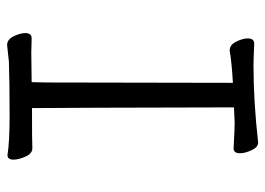

<svg xmlns="http://www.w3.org/2000/svg" viewBox="-123 -617 746 540"><g transform="rotate(90 250.0 -347.0)"><path d="M107 6Q91 6 82 -12.5Q73 -31 73 -45Q73 -63 88 -63L128 -62L211 -63L212 -107L213 -629Q158 -626 122 -620Q106 -620 97 -638.5Q88 -657 88 -671Q88 -689 103 -689Q110 -689 128.5 -688Q147 -687 167 -687Q264 -687 381 -700Q394 -700 402.5 -681.5Q411 -663 411 -649Q411 -631 397 -631Q340 -634 325 -634L282 -632Q283 -152 284 -64Q384 -64 397 -65Q412 -65 420.5 -45.5Q429 -26 429 -12Q429 5 416 5Q381 -1 304 -1Q209 -1 153 1Z"/></g></svg>

Font: LXGW WenKai Mono TC
Style: Regular
Weight: 400
Designer: LXGW / Fontworks Inc.
Foundry: LXGW / Fontworks Inc.
Version: Version 1.330